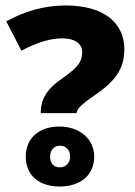

<svg xmlns="http://www.w3.org/2000/svg" viewBox="-20 -821 492 701"><path d="M129 -408H259L261 -414C264 -423 270 -435 327 -474C399 -524 434 -568 434 -641C434 -739 357 -801 221 -801C139 -801 68 -779 3 -743L58 -636C113 -665 162 -681 208 -681C253 -681 280 -662 280 -630C280 -597 267 -577 209 -536C148 -495 130 -456 129 -415ZM197 -140C271 -140 324 -179 324 -250C324 -311 273 -359 197 -359C123 -359 74 -317 74 -249C74 -180 124 -140 197 -140ZM199 -210C175 -210 163 -225 163 -249C163 -275 179 -289 199 -289C220 -289 236 -275 236 -249C236 -226 220 -210 199 -210Z"/></svg>

Font: Noto Sans Myanmar UI SemiCondensed ExtraBold
Style: Regular
Weight: 800
Width: 4
Designer: Monotype Design Team
Foundry: Monotype Imaging Inc.
Version: Version 2.103